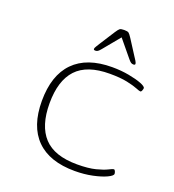

<svg xmlns="http://www.w3.org/2000/svg" viewBox="-132 -821 844 930"><g transform="rotate(20 290.0 -356.0)"><path d="M357 6Q227 6 159.5 -61.5Q92 -129 92 -259Q92 -391 159.5 -460Q227 -529 357 -529Q403 -529 443.5 -521.5Q484 -514 509.5 -504Q535 -494 535 -485Q535 -481 532 -473Q529 -465 524 -465Q519 -465 500.5 -472.5Q482 -480 447 -487.5Q412 -495 357 -495Q240 -495 185.5 -436.5Q131 -378 131 -261Q131 -145 185.5 -86.5Q240 -28 357 -28Q415 -28 452 -37.5Q489 -47 508.5 -57Q528 -67 533 -67Q538 -67 541 -59.5Q544 -52 544 -47Q544 -37 517.5 -24.5Q491 -12 448.5 -3Q406 6 357 6ZM252 -576Q243 -576 243 -582Q243 -587 249.5 -597Q256 -607 260 -614L310 -692Q321 -709 327 -713.5Q333 -718 350 -718Q367 -718 373 -713.5Q379 -709 390 -692L440 -614Q445 -607 451 -597Q457 -587 457 -582Q457 -576 448 -576Q441 -576 435.5 -579.5Q430 -583 421 -594L350 -680L279 -594Q270 -583 264.5 -579.5Q259 -576 252 -576Z"/></g></svg>

Font: Asap Expanded Thin
Style: Regular
Weight: 100
Width: 7
Designer: Pablo Cosgaya
Foundry: Omnibus-Type
Version: Version 3.001; ttfautohint (v1.8.4.7-5d5b)